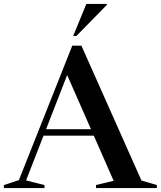

<svg xmlns="http://www.w3.org/2000/svg" viewBox="-30 -955 817 975"><path d="M688.5 -38 766.5 -15.5V0H457.5V-15.5L547 -37L446.5 -266H191L102.5 -39L196 -15V0H-10.5V-15L66 -40.5L337 -723H383.5ZM204 -299H432L311 -574ZM341.5 -772 408.5 -935H513.5V-931L357.5 -772Z"/></svg>

Font: Newsreader Display Medium
Style: Regular
Weight: 500
Designer: Hugues Gentile
Foundry: Production Type
Version: Version 1.001